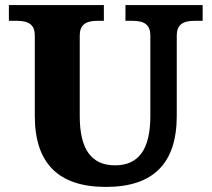

<svg xmlns="http://www.w3.org/2000/svg" viewBox="-20 -720 833 756"><path d="M397 16C584 16 676 -77 676 -264V-580C676 -620 697 -638 745 -638H778V-700H474V-638H503C551 -638 572 -620 572 -580V-263C572 -132 526 -69 433 -69C340 -69 294 -132 294 -263V-580C294 -620 315 -638 363 -638H389V-700H15V-638H48C96 -638 117 -620 117 -580V-264C117 -77 210 16 397 16Z"/></svg>

Font: LT Superior Serif ExtraBold
Style: Regular
Weight: 800
Designer: Daniel Lyons
Foundry: LyonsType
Version: Version 2.120;FEAKit 1.0